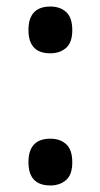

<svg xmlns="http://www.w3.org/2000/svg" viewBox="-20 -560 307 587"><path d="M67 -468Q67 -540 134 -540Q164 -540 182.5 -523Q201 -506 201 -468Q201 -430 182 -413.5Q163 -397 134 -397Q67 -397 67 -468ZM67 -64Q67 -136 134 -136Q164 -136 182.5 -119Q201 -102 201 -64Q201 -26 182 -9.5Q163 7 134 7Q67 7 67 -64Z"/></svg>

Font: Noto Serif NarrowSemiBold
Style: Regular
Weight: 600
Width: 4
Designer: Monotype Design Team
Foundry: Monotype Imaging Inc.
Version: Version 1.001